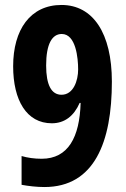

<svg xmlns="http://www.w3.org/2000/svg" viewBox="-20 -744 509 774"><path d="M431 -415C431 -610 355 -724 228 -724C102 -724 33 -624 33 -477C33 -340 87 -247 189 -247C240 -247 278 -276 301 -329H305C301 -191 255 -104 148 -104C118 -104 91 -108 67 -115V1C94 6 128 10 159 10C361 10 431 -172 431 -415ZM229 -607C286 -607 295 -510 295 -464C295 -419 276 -362 228 -362C187 -362 166 -402 166 -480C166 -567 190 -607 229 -607Z"/></svg>

Font: Noto Sans Thai Looped ExtraCondensed
Style: Bold
Weight: 700
Width: 2
Designer: Sasikarn Vongin, Ben Mitchell
Foundry: The Fontpad Ltd
Version: Version 1.001